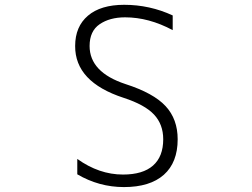

<svg xmlns="http://www.w3.org/2000/svg" viewBox="-20 -761 1040 792"><path d="M692.4 -636.7Q593.8 -689.5 496.1 -689.5Q432.6 -689.5 391.1 -661.1Q349.6 -632.8 349.6 -571.3Q349.6 -462.9 498 -414.1Q613.3 -377 663.1 -323.2Q712.9 -269.5 712.9 -186.5Q712.9 -90.8 655.8 -40Q598.6 10.7 491.2 10.7Q388.7 10.7 298.8 -42V-105.5Q388.7 -41 487.3 -41Q569.3 -41 611.3 -78.1Q653.3 -115.2 653.3 -186.5Q653.3 -248 615.2 -288.6Q577.1 -329.1 490.2 -357.4Q289.1 -422.9 290 -571.3Q290 -651.4 342.8 -696.3Q395.5 -741.2 492.2 -741.2Q597.7 -741.2 692.4 -697.3Z"/></svg>

Font: GenEi Gothic M Light
Style: Regular
Weight: 300
Designer: o_tamon (Modified); [Source Han Sans]
Ryoko NISHIZUKA  (kana & ideographs); Paul D. Hunt (Latin, Greek & Cyrillic); Wenl
Version: Version 1.1a;Original Version 1.004